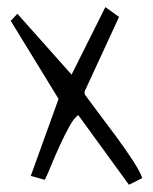

<svg xmlns="http://www.w3.org/2000/svg" viewBox="-20 -507 425 533"><path d="M9.8 -449.2 28.3 -468.8 178.7 -299.8 272.5 -487.3 310.5 -460 214.8 -252.9Q214.8 -252 214.8 -248.5Q214.8 -245.1 215.8 -244.1Q228.5 -226.6 252.4 -194.8Q276.4 -163.1 301.8 -128.9Q327.1 -94.7 348.1 -62.5Q369.1 -30.3 375 -12.7L337.9 5.9L197.3 -187.5Q185.5 -179.7 172.4 -155.8Q159.2 -131.8 146 -103Q132.8 -74.2 122.1 -47.9Q111.3 -21.5 104.5 -7.8L65.4 -18.6L142.6 -232.4Z"/></svg>

Font: Annie Use Your Telescope
Style: Regular
Weight: 400
Designer: Kimberly Geswein
Foundry: Kimberly Geswein
Version: Version 1.002 2001